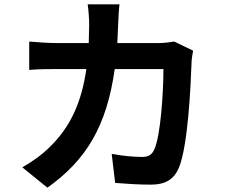

<svg xmlns="http://www.w3.org/2000/svg" viewBox="-20 -822 1040 887"><path d="M872 -588 785 -630C761 -626 735 -623 710 -623H522L526 -713C527 -737 529 -779 532 -802H385C389 -778 392 -732 392 -710L390 -623H247C209 -623 157 -626 115 -630V-499C158 -503 213 -503 247 -503H379C357 -351 307 -239 214 -147C174 -106 124 -72 83 -49L199 45C378 -82 473 -239 510 -503H735C735 -395 722 -195 693 -132C682 -108 668 -97 636 -97C597 -97 545 -102 496 -111L512 23C560 27 620 31 677 31C746 31 784 5 806 -46C849 -148 861 -427 865 -535C865 -546 869 -572 872 -588Z"/></svg>

Font: Source Han Sans KR
Style: Bold
Weight: 700
Designer: Ryoko NISHIZUKA 西塚涼子 (kana, bopomofo & ideographs); Paul D. Hunt (Latin, Greek & Cyrillic); Sandoll Communications 산돌커뮤니
Foundry: Adobe
Version: Version 2.004;hotconv 1.0.118;makeotfexe 2.5.65603